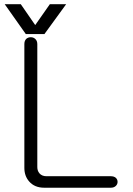

<svg xmlns="http://www.w3.org/2000/svg" viewBox="-20 -877 623 897"><path d="M93.8 -670.9V-92.8Q93.8 -54.7 116.2 -29.3Q141.6 0 186.5 0H498Q512.7 0 521.5 -8.8Q529.3 -16.6 529.3 -27.3Q529.3 -38.1 521.5 -45.9Q512.7 -53.7 498 -53.7H197.3Q175.8 -53.7 164.1 -67.4Q154.3 -79.1 154.3 -96.7V-670.9Q154.3 -686.5 144.5 -695.3Q135.7 -703.1 124 -703.1Q111.3 -703.1 102.5 -695.3Q93.8 -686.5 93.8 -670.9ZM77.1 -857.4H2L100.6 -717.8H187.5L289.1 -857.4H212.9L144.5 -759.8Z"/></svg>

Font: Gulim
Style: Regular
Weight: 400
Version: Version 2.21